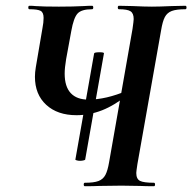

<svg xmlns="http://www.w3.org/2000/svg" viewBox="-20 -645 666 665"><path d="M325 -464Q341 -464 340 -460L275 -92Q275 -91 269.5 -89.5Q264 -88 257 -88Q251 -88 246 -89.5Q241 -91 241 -92L306 -460Q307 -464 325 -464ZM274 -12Q305 -12 321 -18Q337 -24 345 -39Q353 -54 358 -84L439 -545Q443 -573 443 -579Q443 -599 432 -606Q421 -613 392 -613Q388 -613 388 -619Q388 -625 392 -625L439 -624Q481 -622 506 -622Q532 -622 576 -624L622 -625Q626 -625 626 -619Q626 -613 622 -613Q591 -613 575 -607Q559 -601 551 -586Q543 -571 538 -540L456 -77Q452 -51 452 -46Q452 -25 465 -18.5Q478 -12 513 -12Q517 -12 517 -6Q517 0 513 0Q483 0 465 -1L401 -2L324 -1Q305 0 274 0Q270 0 270 -6Q270 -12 274 -12ZM101 -379Q101 -394 104 -412L127 -547Q131 -567 131 -583Q131 -602 120.5 -607.5Q110 -613 82 -613Q78 -613 78 -619Q78 -625 82 -625Q95 -625 102 -624Q128 -622 184 -622Q233 -622 271 -624Q283 -625 299 -625Q303 -625 303 -619Q303 -613 299 -613Q262 -613 248.5 -598Q235 -583 227 -538L209 -440Q204 -410 204 -390Q204 -345 225 -322.5Q246 -300 286 -300Q347 -300 420 -331L427 -320Q377 -280 333.5 -263Q290 -246 245 -246Q179 -246 140 -282Q101 -318 101 -379Z"/></svg>

Font: Cormorant Infant
Style: Bold Italic
Weight: 700
Italic angle: -10°
Designer: Christian Thalmann (Catharsis Fonts)
Foundry: Catharsis Fonts
Version: Version 4.000